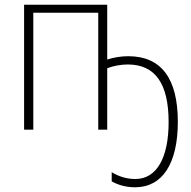

<svg xmlns="http://www.w3.org/2000/svg" viewBox="-20 -549 807 813"><path d="M434 -297V-529H82V0H121V-495H396V0H434V-260C459 -270 493 -276 521 -276C638 -276 694 -194 694 -32C694 118 644 209 553 209C516 209 482 198 453 180V219C478 233 511 244 552 244C668 244 733 143 733 -33C733 -218 662 -311 523 -311C494 -311 462 -306 434 -297Z"/></svg>

Font: Noto Sans SemiCondensed ExtraLight
Style: Regular
Weight: 200
Width: 4
Designer: Monotype Design Team
Foundry: Monotype Imaging Inc.
Version: Version 2.013